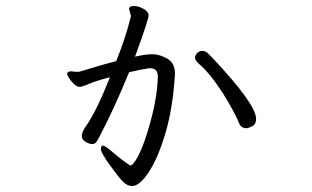

<svg xmlns="http://www.w3.org/2000/svg" viewBox="-20 -559 1040 641"><path d="M431 -370Q476 -494 476 -507Q476 -520 459 -529.5Q442 -539 426.5 -539Q411 -539 411 -529L417 -506Q417 -502 416 -500Q398 -429 368 -355Q318 -342 281.5 -330.5Q245 -319 240 -319L225 -320L217 -321Q208 -321 204 -314V-312Q204 -309 210.5 -298.5Q217 -288 227 -278.5Q237 -269 245.5 -269Q254 -269 278.5 -279.5Q303 -290 347 -301Q302 -187 267 -138Q253 -118 253 -105.5Q253 -93 265.5 -85.5Q278 -78 289 -78Q300 -78 309 -97Q361 -195 411 -318Q455 -328 476 -331H482Q507 -331 507 -303Q505 -227 475.5 -128.5Q446 -30 419 -7H414Q390 -22 360.5 -47.5Q331 -73 324 -73Q317 -73 317 -61Q317 -49 347 -7.5Q377 34 391 48Q405 62 421 62Q446 62 476.5 16Q507 -30 532 -113.5Q557 -197 564 -309V-314Q564 -349 538 -363.5Q512 -378 489 -378Q466 -378 431 -370ZM835 -162Q835 -211 690 -365L673 -382Q666 -389 655.5 -389Q645 -389 638 -381.5Q631 -374 631 -366Q631 -358 644 -346Q679 -317 724 -248Q767 -178 778 -148Q784 -131 803 -131Q809 -131 822 -137.5Q835 -144 835 -162Z"/></svg>

Font: LXGW WenKai Mono TC
Style: Regular
Weight: 400
Designer: LXGW / Fontworks Inc.
Foundry: LXGW / Fontworks Inc.
Version: Version 1.330